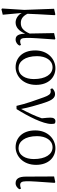

<svg xmlns="http://www.w3.org/2000/svg" viewBox="900 -1468 775 2614"><g transform="rotate(90 1287.0 -160.5)"><path d="M592 -60C577 -53 562 -48 546 -48C510 -48 497 -65 496 -133C494 -212 502 -297 517 -519L508 -527L430 -510L436 -177C396 -85 353 -57 293 -57C247 -57 203 -75 167 -147C169 -234 176 -331 186 -519L176 -527L99 -510L114 -104L95 198L105 207L180 189L156 -70C185 -15 238 14 285 14C350 14 401 -29 438 -116C441 -30 462 14 517 14C555 14 585 -9 600 -37Z M894 14C1012 14 1135 -84 1135 -264C1135 -434 1034 -528 908 -528C789 -528 666 -430 666 -254C666 -74 772 14 894 14ZM906 -26C818 -26 744 -111 744 -278C744 -395 799 -489 896 -489C991 -489 1056 -393 1056 -234C1056 -120 1006 -26 906 -26Z M1192 -460C1202 -462 1212 -464 1224 -464C1260 -464 1279 -439 1304 -370C1346 -251 1390 -136 1421 2L1465 1C1564 -158 1667 -359 1667 -472C1667 -494 1665 -505 1662 -517C1655 -524 1647 -528 1630 -528C1599 -528 1581 -505 1581 -461C1581 -436 1584 -402 1590 -343C1556 -243 1519 -169 1463 -61C1445 -160 1414 -267 1378 -379C1344 -484 1311 -523 1260 -523C1233 -523 1202 -509 1182 -485Z M1983 14C2101 14 2224 -84 2224 -264C2224 -434 2123 -528 1997 -528C1878 -528 1755 -430 1755 -254C1755 -74 1861 14 1983 14ZM1995 -26C1907 -26 1833 -111 1833 -278C1833 -395 1888 -489 1985 -489C2080 -489 2145 -393 2145 -234C2145 -120 2095 -26 1995 -26Z M2474 14C2512 14 2541 -11 2556 -38L2547 -60C2532 -53 2517 -48 2499 -48C2466 -48 2448 -64 2447 -133C2446 -211 2454 -293 2469 -517L2459 -526L2382 -510L2384 -125C2384 -27 2416 14 2474 14Z"/></g></svg>

Font: Source Han Serif K
Style: Regular
Weight: 400
Designer: Ryoko NISHIZUKA 西塚涼子 (kana & ideographs); Frank Grießhammer (Latin, Greek & Cyrillic); Wenlong ZHANG 张文龙 (bopomofo); San
Foundry: Adobe Systems Incorporated
Version: Version 1.001;PS 1.001;hotconv 16.6.54;makeotf.lib2.5.65590